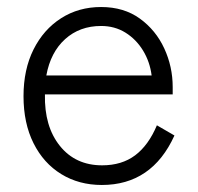

<svg xmlns="http://www.w3.org/2000/svg" viewBox="-20 -516 564 547"><path d="M270 11Q205 11 154.5 -20Q104 -51 75.5 -108Q47 -165 47 -242Q47 -318 75.5 -375Q104 -432 154 -464Q204 -496 268 -496Q333 -496 378.5 -463Q424 -430 448 -378Q472 -326 472 -268V-247H108Q106 -156 150.5 -100.5Q195 -45 271 -45Q327 -45 365 -73.5Q403 -102 427 -159L477 -130Q413 11 270 11ZM112 -301H412Q407 -340 387.5 -372Q368 -404 337.5 -423Q307 -442 268 -442Q207 -442 165.5 -404.5Q124 -367 112 -301Z"/></svg>

Font: Zen Kaku Gothic New
Style: Regular
Weight: 400
Designer: Yoshimichi Ohira
Foundry: Positype
Version: Version 1.001